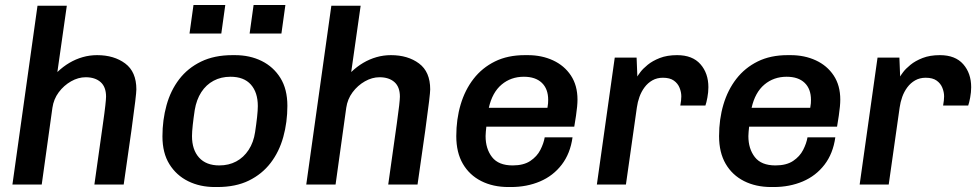

<svg xmlns="http://www.w3.org/2000/svg" viewBox="-20 -743 3934 773"><path d="M30 0 131 -720H249L211 -453Q234 -475 259.5 -490Q285 -505 313 -513Q341 -521 371 -521Q439 -521 484 -487.5Q529 -454 529 -383Q529 -373 524.5 -335Q520 -297 509 -217Q498 -137 478 0H360Q371 -77 379.5 -138.5Q388 -200 394.5 -245Q401 -290 404 -317.5Q407 -345 407 -354Q407 -393 385 -412.5Q363 -432 325 -432Q295 -432 266 -415.5Q237 -399 216.5 -371.5Q196 -344 191 -309L148 0Z M845 10Q785 10 737.5 -13.5Q690 -37 662 -82Q634 -127 634 -194Q634 -260 650.5 -319.5Q667 -379 701.5 -424Q736 -469 789.5 -495Q843 -521 916 -521H926Q986 -521 1033.5 -497.5Q1081 -474 1109 -429Q1137 -384 1137 -317Q1137 -251 1120.5 -191.5Q1104 -132 1069.5 -87Q1035 -42 982 -16Q929 10 855 10ZM863 -77Q901 -77 931 -93Q961 -109 981 -139.5Q1001 -170 1007 -211Q1012 -244 1015 -271.5Q1018 -299 1018 -316Q1018 -371 990 -402.5Q962 -434 908 -434Q870 -434 840 -418Q810 -402 790.5 -372Q771 -342 764 -300Q759 -267 756 -239.5Q753 -212 753 -195Q753 -140 781.5 -108.5Q810 -77 863 -77ZM743 -608 759 -723H887L871 -608ZM985 -608 1001 -723H1129L1113 -608Z M1213 0 1314 -720H1432L1394 -453Q1417 -475 1442.5 -490Q1468 -505 1496 -513Q1524 -521 1554 -521Q1622 -521 1667 -487.5Q1712 -454 1712 -383Q1712 -373 1707.5 -335Q1703 -297 1692 -217Q1681 -137 1661 0H1543Q1554 -77 1562.5 -138.5Q1571 -200 1577.5 -245Q1584 -290 1587 -317.5Q1590 -345 1590 -354Q1590 -393 1568 -412.5Q1546 -432 1508 -432Q1478 -432 1449 -415.5Q1420 -399 1399.5 -371.5Q1379 -344 1374 -309L1331 0Z M2027 10Q1965 10 1917.5 -14Q1870 -38 1843.5 -83.5Q1817 -129 1817 -195Q1817 -263 1834.5 -322Q1852 -381 1886.5 -425.5Q1921 -470 1972.5 -495.5Q2024 -521 2093 -521H2105Q2161 -521 2206.5 -500Q2252 -479 2278.5 -439Q2305 -399 2305 -342Q2305 -330 2303.5 -313.5Q2302 -297 2299 -277Q2296 -257 2292 -233H1938Q1937 -224 1936 -213Q1935 -202 1935 -195Q1935 -144 1961 -110.5Q1987 -77 2044 -77Q2088 -77 2115 -95Q2142 -113 2155.5 -139.5Q2169 -166 2173 -190H2285Q2276 -125 2241.5 -80Q2207 -35 2154 -12.5Q2101 10 2037 10ZM1948 -309H2184Q2186 -320 2186.5 -327Q2187 -334 2187 -341Q2187 -385 2161.5 -409.5Q2136 -434 2089 -434Q2037 -434 1999.5 -402.5Q1962 -371 1948 -309Z M2383 0 2455 -511H2543L2546 -435Q2548 -439 2558 -452.5Q2568 -466 2587.5 -482Q2607 -498 2636.5 -509.5Q2666 -521 2706 -521Q2768 -521 2800 -484.5Q2832 -448 2832 -392Q2832 -372 2828 -350.5Q2824 -329 2820 -318H2719Q2721 -328 2722 -338.5Q2723 -349 2723 -355Q2723 -372 2716 -389.5Q2709 -407 2693 -418.5Q2677 -430 2649 -430Q2625 -430 2606.5 -419.5Q2588 -409 2575 -391.5Q2562 -374 2554.5 -353Q2547 -332 2544 -310L2500 0Z M3085 10Q3023 10 2975.5 -14Q2928 -38 2901.5 -83.5Q2875 -129 2875 -195Q2875 -263 2892.5 -322Q2910 -381 2944.5 -425.5Q2979 -470 3030.5 -495.5Q3082 -521 3151 -521H3163Q3219 -521 3264.5 -500Q3310 -479 3336.5 -439Q3363 -399 3363 -342Q3363 -330 3361.5 -313.5Q3360 -297 3357 -277Q3354 -257 3350 -233H2996Q2995 -224 2994 -213Q2993 -202 2993 -195Q2993 -144 3019 -110.5Q3045 -77 3102 -77Q3146 -77 3173 -95Q3200 -113 3213.5 -139.5Q3227 -166 3231 -190H3343Q3334 -125 3299.5 -80Q3265 -35 3212 -12.5Q3159 10 3095 10ZM3006 -309H3242Q3244 -320 3244.5 -327Q3245 -334 3245 -341Q3245 -385 3219.5 -409.5Q3194 -434 3147 -434Q3095 -434 3057.5 -402.5Q3020 -371 3006 -309Z M3441 0 3513 -511H3601L3604 -435Q3606 -439 3616 -452.5Q3626 -466 3645.5 -482Q3665 -498 3694.5 -509.5Q3724 -521 3764 -521Q3826 -521 3858 -484.5Q3890 -448 3890 -392Q3890 -372 3886 -350.5Q3882 -329 3878 -318H3777Q3779 -328 3780 -338.5Q3781 -349 3781 -355Q3781 -372 3774 -389.5Q3767 -407 3751 -418.5Q3735 -430 3707 -430Q3683 -430 3664.5 -419.5Q3646 -409 3633 -391.5Q3620 -374 3612.5 -353Q3605 -332 3602 -310L3558 0Z"/></svg>

Font: Chivo Medium
Style: Italic
Weight: 500
Italic angle: -8.05°
Designer: Hector Gatti
Foundry: Omnibus-Type
Version: Version 2.002